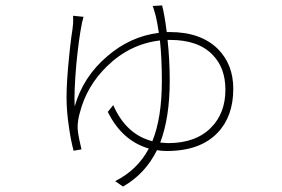

<svg xmlns="http://www.w3.org/2000/svg" viewBox="-20 -618 1040 707"><path d="M597 -471Q605 -397 605 -321Q605 -185 570 -93L584 -92L599 -91Q701 -91 757 -148Q810 -201 810 -288Q810 -368 763 -416Q710 -471 607 -471ZM605 -500Q719 -500 782 -438Q839 -381 839 -291Q839 -190 782 -130Q718 -62 594 -62Q576 -62 558 -65Q515 22 433 69L404 49Q486 8 528 -71Q429 -100 377 -206L397 -231Q444 -123 541 -98Q576 -184 576 -320Q576 -403 569 -469Q458 -456 374 -374Q299 -301 274 -203Q270 -190 268 -176Q265 -158 266 -143Q267 -128 272 -104Q276 -84 280 -68L251 -63Q241 -100 234 -149Q225 -208 225 -260Q225 -318 235 -415Q238 -446 243 -484Q245 -495 247 -511L248 -521L249 -530Q250 -547 249 -560L288 -556L286 -551L285 -545Q282 -537 281 -529Q270 -474 261 -381Q252 -277 255 -226Q286 -335 374 -410Q459 -484 565 -497Q562 -516 559 -533Q557 -545 554 -557L551 -568L548 -578Q545 -590 542 -596L577 -598Q586 -563 594 -500Z"/></svg>

Font: Noto Sans CJK TC Thin
Style: Regular
Weight: 250
Designer: Ryoko NISHIZUKA ???? (kana & ideographs); Paul D. Hunt (Latin, Greek & Cyrillic); Wenlong ZHANG ??? (bopomofo); Sandoll 
Foundry: Adobe Systems Incorporated
Version: Version 1.004 January 19, 2016